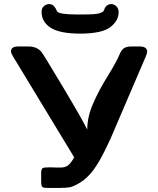

<svg xmlns="http://www.w3.org/2000/svg" viewBox="-20 -922 773 942"><path d="M34 -670Q34 -694 69 -694H120Q159 -694 182 -669Q191 -659 289.5 -494Q388 -329 408 -286Q408 -348 436.5 -413.5Q465 -479 508.5 -549Q552 -619 566 -654Q576 -678 589 -686Q602 -694 625 -694H665Q702 -694 702 -668Q702 -664 697 -649L561 -332Q560 -330 544 -292Q528 -254 520 -236.5Q512 -219 496 -186.5Q480 -154 465.5 -129.5Q451 -105 437 -86Q407 -47 373.5 -26.5Q340 -6 321 -3Q302 0 273 0H215Q192 0 187 -5.5Q182 -11 182 -34V-77Q183 -94 190 -97.5Q197 -101 224 -101H225Q231 -101 242.5 -100.5Q254 -100 260 -100H278Q299 -100 313 -110Q327 -120 344 -150L44 -645Q34 -661 34 -670ZM184 -863Q184 -883 196 -892.5Q208 -902 220 -902Q233 -902 241.5 -895Q250 -888 255 -877L260 -866Q272 -851 357 -851H386Q419 -851 440 -852.5Q461 -854 471 -858Q481 -862 484.5 -864Q488 -866 491 -874Q494 -882 495 -884Q506 -902 526 -902Q539 -902 550.5 -891.5Q562 -881 562 -862Q562 -821 522 -789.5Q482 -758 378 -757H375Q275 -757 230 -785Q184 -814 184 -863Z"/></svg>

Font: CMU Sans Serif
Style: Bold
Weight: 700
Version: Version 0.7.0